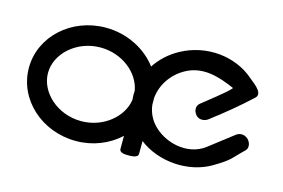

<svg xmlns="http://www.w3.org/2000/svg" viewBox="-82 -781 1413 958"><g transform="rotate(15 625.0 -302.0)"><path d="M584.7 -318C583.6 -304.2 583.5 -288.1 585.2 -271C572.3 -181.6 479.9 -102.5 364.8 -102.5C241.9 -102.5 143.5 -192.7 143.5 -292.6C143.5 -392.5 241.9 -482.7 364.8 -482.7C477 -482.7 569.4 -408 584.7 -318ZM1058.2 -60.6C1147.7 -114.1 1134.4 -115.9 1195.8 -174.3C1212.5 -190.2 1205.7 -220 1186.6 -235.4C1166.7 -251.4 1143.4 -248.2 1128.6 -236.6L1004.4 -140.8C919 -75.4 790.3 -107.8 726.9 -182.4C721 -189.3 715.7 -196.7 711.1 -204.3C697.9 -225.8 690 -250.7 687.5 -274.4L687.6 -292.6C687.6 -298.2 687.6 -299.8 687.2 -307.6C692.7 -372.5 731.9 -438.9 800.9 -476.5C884.1 -521.9 971.8 -494.9 1054.9 -458.3C1039.8 -435.8 938.8 -359.5 914 -338.6C897.3 -324.6 897.9 -299.2 913.5 -280.4C931.4 -258.7 961 -264.2 976 -275.3C1045.6 -327.9 1112.5 -382.9 1175 -441.1C1193.9 -457.8 1179.2 -479.4 1167 -492.3C1153.3 -506.7 1134.7 -520.2 1124.9 -528.8C1027.3 -614 874.4 -631.1 748.7 -562.5C699.4 -535.6 660.8 -499.5 632.3 -456.3C574.8 -532.8 476.5 -585.2 364.8 -585.2C187.4 -585.2 44.8 -454.6 44.8 -292.6C44.8 -130.6 187.4 0 364.8 0C452.7 0 531.4 -32.2 591 -86.9L591 -19.5C591 1.5 623.3 1.3 637.2 1.3C652.2 1.3 687.1 1.2 687.1 -19.8L687.2 -85.9C788.9 -7.3 946.4 5.1 1058.2 -60.6Z"/></g></svg>

Font: Hi.
Style: Black
Weight: 400
Designer: Mew Too, Robert Jablonski
Foundry: Cannot Into Space Fonts
Version: Version 1.996